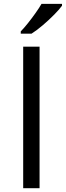

<svg xmlns="http://www.w3.org/2000/svg" viewBox="-20 -987 345 1007"><path d="M187.5 -742.2V0H101.6V-742.2ZM305.2 -966.8V-957Q292.5 -939 265.1 -911.1Q237.8 -883.3 205.6 -855.7Q173.3 -828.1 145.5 -810.5H88.9V-822.3Q106.4 -840.3 126.7 -865.7Q147 -891.1 166 -918Q185.1 -944.8 197.8 -966.8Z"/></svg>

Font: Lunasima
Style: Regular
Weight: 400
Designer: The DocRepair Project, Monotype Design Team
Foundry: Google
Version: Version 2.009